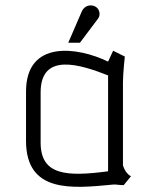

<svg xmlns="http://www.w3.org/2000/svg" viewBox="-20 -699 546 723"><path d="M473 -35C449 -49 443 -77 443 -77V-389C443 -421 450 -486 450 -486L406 -508L387 -467C274 -522 78 -551 78 -354V-169C78 29 251 11 406 -4C419 -5 434 -1 446 -2ZM387 -54C230 -33 133 -39 133 -162V-351C133 -504 283 -456 387 -415ZM281 -538 350 -630C360 -644 355 -670 333 -677C316 -682 297 -676 288 -656L237 -538Z"/></svg>

Font: Advent Pro
Style: Regular
Weight: 400
Designer: Andreas Kalpakidis
Foundry: Andreas Kalpakidis
Version: Version 2.002 2008